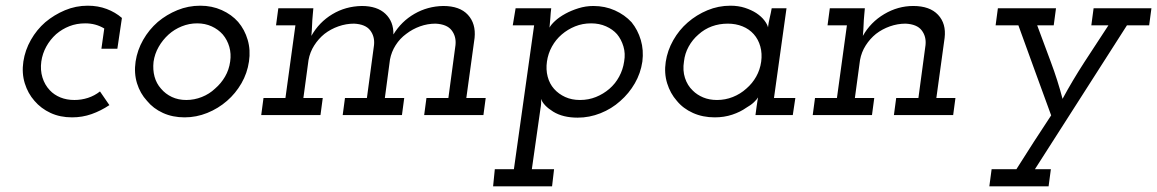

<svg xmlns="http://www.w3.org/2000/svg" viewBox="-20 -404 4062 674"><path d="M364 -35 331 -83Q312 -68 289 -60.5Q266 -53 241 -53Q214 -53 192 -62Q170 -71 155 -87Q137 -106 129 -132Q121 -158 125 -188Q129 -216 142.5 -240.5Q156 -265 177 -284Q198 -302 223.5 -312Q249 -322 279 -322Q298 -322 314.5 -317.5Q331 -313 346 -304L336 -233H392L408 -341Q385 -361 354.5 -372.5Q324 -384 288 -384Q246 -384 208 -368Q170 -352 139 -326Q109 -300 88.5 -264Q68 -228 62 -188Q56 -147 67 -111.5Q78 -76 101 -50Q124 -23 157.5 -7.5Q191 8 233 8Q269 8 301.5 -3.5Q334 -15 364 -35Z M456 -188Q450 -147 461 -111.5Q472 -76 496 -50Q518 -23 552 -7.5Q586 8 628 8Q669 8 707.5 -7.5Q746 -23 777 -50Q807 -76 827.5 -111.5Q848 -147 854 -188Q860 -228 849.5 -264Q839 -300 816 -327Q793 -353 758.5 -368.5Q724 -384 683 -384Q641 -384 603 -368.5Q565 -353 534 -327Q503 -300 482.5 -264Q462 -228 456 -188ZM519 -187Q523 -215 537 -239.5Q551 -264 572 -283Q592 -301 618 -311.5Q644 -322 672 -322Q700 -322 723 -311.5Q746 -301 762 -283Q778 -264 785 -239.5Q792 -215 788 -188Q784 -159 770 -135Q756 -111 735 -93Q715 -74 688.5 -63.5Q662 -53 634 -53Q606 -53 583.5 -63.5Q561 -74 545 -93Q529 -111 522.5 -135Q516 -159 519 -187Z M1477 -60 1469 0H1677L1685 -60H1617L1646 -271Q1651 -321 1622.5 -352Q1594 -383 1536 -383Q1481 -382 1435 -355.5Q1389 -329 1361 -283Q1362 -328 1333 -355.5Q1304 -383 1250 -383Q1193 -382 1146.5 -354Q1100 -326 1073 -278Q1075 -299 1075.5 -315.5Q1076 -332 1078 -353L1080 -375H957L949 -315H1017L982 -60H905L897 0H1105L1113 -60H1045L1063 -193Q1068 -221 1083 -244.5Q1098 -268 1119 -285Q1141 -302 1168 -311.5Q1195 -321 1223 -321Q1263 -319 1279.5 -297.5Q1296 -276 1293 -246L1268 -60H1191L1183 0H1391L1399 -60H1331L1349 -195Q1354 -222 1369 -245.5Q1384 -269 1406 -285Q1428 -302 1454.5 -311.5Q1481 -321 1509 -321Q1549 -319 1565.5 -297.5Q1582 -276 1579 -246L1554 -60Z M1717 190 1711 250H1918L1925 190H1847L1877 -21Q1879 -32 1879.5 -40.5Q1880 -49 1879 -57Q1888 -33 1922 -12Q1956 9 2008 9Q2049 9 2088 -6.5Q2127 -22 2157 -49Q2188 -76 2208.5 -111.5Q2229 -147 2235 -188Q2240 -228 2229.5 -263.5Q2219 -299 2197 -326Q2173 -352 2138.5 -367.5Q2104 -383 2063 -383Q2036 -383 2010.5 -375Q1985 -367 1965 -356Q1943 -344 1928.5 -330.5Q1914 -317 1909 -307Q1911 -324 1912 -341.5Q1913 -359 1915 -375H1790L1780 -315H1855L1784 190ZM2171 -188Q2167 -160 2153.5 -135Q2140 -110 2119 -92Q2098 -74 2072 -63.5Q2046 -53 2016 -53Q1987 -53 1964 -63.5Q1941 -74 1925 -92Q1909 -110 1902.5 -135Q1896 -160 1900 -188Q1904 -216 1917.5 -240.5Q1931 -265 1952 -283Q1973 -301 1999 -311.5Q2025 -322 2055 -322Q2084 -322 2107.5 -311.5Q2131 -301 2146 -284Q2161 -266 2168.5 -241Q2176 -216 2171 -188Z M2317 -187Q2311 -147 2322 -111.5Q2333 -76 2356 -50Q2378 -23 2412.5 -7.5Q2447 8 2489 8Q2522 8 2550.5 -1.5Q2579 -11 2600 -26Q2616 -35 2626.5 -45Q2637 -55 2641 -62Q2640 -54 2638.5 -46.5Q2637 -39 2636 -30L2632 0H2763L2772 -60H2697L2741 -375H2689Q2686 -358 2682 -341.5Q2678 -325 2676 -308Q2674 -318 2663.5 -332Q2653 -346 2635 -358Q2618 -369 2595 -376.5Q2572 -384 2544 -384Q2502 -384 2463.5 -368Q2425 -352 2394 -325Q2364 -299 2343.5 -263Q2323 -227 2317 -187ZM2381 -188Q2384 -216 2397.5 -240.5Q2411 -265 2432 -283Q2453 -302 2479 -311.5Q2505 -321 2535 -321Q2563 -321 2586.5 -311.5Q2610 -302 2626 -284Q2642 -266 2649 -241Q2656 -216 2652 -187Q2648 -159 2634.5 -135Q2621 -111 2600 -93Q2579 -74 2552.5 -63.5Q2526 -53 2497 -53Q2470 -53 2448.5 -62Q2427 -71 2412 -86Q2393 -104 2384.5 -130.5Q2376 -157 2381 -188Z M3126 -60 3118 0H3326L3334 -60H3267L3296 -271Q3302 -321 3273 -352Q3244 -383 3186 -383Q3132 -383 3084 -354.5Q3036 -326 3009 -278Q3011 -299 3011.5 -315.5Q3012 -332 3014 -353L3016 -375H2893L2885 -315H2953L2918 -60H2841L2833 0H3041L3049 -60H2981L2999 -193Q3004 -221 3019 -244.5Q3034 -268 3055 -285Q3077 -302 3104 -311.5Q3131 -321 3159 -321Q3199 -319 3215.5 -297.5Q3232 -276 3229 -246L3204 -60Z M3461 190 3453 250H3661L3669 190H3613Q3694 63 3774.5 -62.5Q3855 -188 3936 -315H4014L4022 -375H3819L3811 -315H3871Q3828 -250 3786 -185Q3744 -120 3710 -57Q3693 -122 3669 -186Q3645 -250 3621 -315H3679L3687 -375H3483L3475 -315H3555Q3584 -235 3612.5 -156.5Q3641 -78 3670 1Q3639 48 3608.5 95Q3578 142 3548 190Z"/></svg>

Font: Josefin Slab Thin SemiBold
Style: Italic
Weight: 600
Italic angle: -12°
Version: Version 2.000